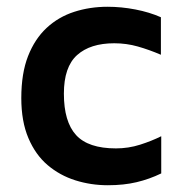

<svg xmlns="http://www.w3.org/2000/svg" viewBox="-20 -537 539 568"><path d="M299 11Q249 11 203 -3.5Q157 -18 121 -48.5Q85 -79 64 -128.5Q43 -178 43 -247Q43 -320 63 -371Q83 -422 118 -454.5Q153 -487 199.5 -502Q246 -517 298 -517Q339 -517 380.5 -509Q422 -501 456 -486V-375Q421 -390 387.5 -399.5Q354 -409 318 -409Q247 -409 208 -374Q169 -339 169 -260Q169 -177 205 -137.5Q241 -98 323 -98Q360 -98 394.5 -109Q429 -120 457 -134V-24Q422 -7 384 2Q346 11 299 11Z"/></svg>

Font: Maven Pro SemiBold
Style: Regular
Weight: 600
Designer: Joe Prince
Foundry: Joe Prince
Version: Version 2.103